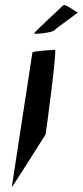

<svg xmlns="http://www.w3.org/2000/svg" viewBox="-20 -770 337 782"><path d="M119 -634C117 -629 195 -637 202 -647C209 -657 306 -721 296 -721C286 -721 244 -758 237 -748C230 -740 120 -640 119 -634ZM28 -8C27 -2 166 -223 166 -223C167 -229 213 -567 204 -567C196 -567 113 -562 112 -556Z"/></svg>

Font: Ampere
Style: SCIta
Weight: 400
Version: Version 1